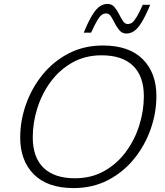

<svg xmlns="http://www.w3.org/2000/svg" viewBox="-20 -949 842 979"><path d="M777.5 -459.5Q777.5 -373.5 748 -290Q718.5 -206.5 663.5 -138.8Q608.5 -71 530.5 -30.5Q452.5 10 355.5 10Q222.5 10 152.8 -59.8Q83 -129.5 83 -247.5Q83 -333.5 112.5 -417Q142 -500.5 197 -568.2Q252 -636 330 -676.5Q408 -717 505 -717Q638 -717 707.8 -647.2Q777.5 -577.5 777.5 -459.5ZM147 -249Q147 -146.5 202.2 -93.2Q257.5 -40 362 -40Q446 -40 511.2 -76.8Q576.5 -113.5 621.5 -174.2Q666.5 -235 690 -309.2Q713.5 -383.5 713.5 -458Q713.5 -560.5 658.2 -613.8Q603 -667 498 -667Q414.5 -667 349.2 -630.2Q284 -593.5 239 -532.8Q194 -472 170.5 -397.8Q147 -323.5 147 -249ZM746 -924.5Q720.5 -864 700.5 -832.5Q680.5 -801 662.2 -789.5Q644 -778 624.5 -778Q603.5 -778 589.8 -793.5Q576 -809 566 -829.2Q556 -849.5 546 -865Q536 -880.5 521.5 -880.5Q509.5 -880.5 499.5 -873.8Q489.5 -867 476.8 -846.2Q464 -825.5 444.5 -782.5H407Q432 -843 452 -874.5Q472 -906 490.2 -917.5Q508.5 -929 528 -929Q549.5 -929 563 -913.5Q576.5 -898 586.5 -877.8Q596.5 -857.5 606.8 -842Q617 -826.5 631 -826.5Q643 -826.5 653 -833.2Q663 -840 675.8 -860.8Q688.5 -881.5 708 -924.5Z"/></svg>

Font: Newsreader 6pt Light
Style: Italic
Weight: 300
Italic angle: -17°
Designer: Hugues Gentile
Foundry: Production Type
Version: Version 1.003; ttfautohint (v1.8.3)